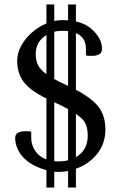

<svg xmlns="http://www.w3.org/2000/svg" viewBox="-20 -760 540 860"><path d="M188 80V2Q161 -5 136 -17.5Q111 -30 97 -43Q72 -64 60 -90.5Q48 -117 48 -140Q48 -160 61.5 -166Q75 -172 87 -172H115L120 -168V-141Q120 -111 137.5 -84.5Q155 -58 188 -46V-319Q117 -353 87 -392Q57 -431 57 -487Q57 -521 74.5 -554Q92 -587 122 -613.5Q152 -640 188 -655V-740H223V-666Q242 -670 260 -670Q273 -670 285 -669V-740H320V-664Q363 -654 388 -632Q437 -589 437 -542Q437 -522 423.5 -516Q410 -510 398 -510H370L365 -514V-541Q365 -593 320 -612V-358Q395 -318 423.5 -278.5Q452 -239 452 -180Q452 -116 414.5 -70Q377 -24 320 -4V80H285V6Q263 10 240 10Q232 10 223 9V80ZM275 -380Q280 -377 285 -375V-621Q273 -622 260 -622Q240 -622 223 -618V-406Q244 -394 275 -380ZM140 -518Q140 -490 150 -469Q160 -448 188 -428V-603Q140 -574 140 -518ZM240 -37Q264 -37 285 -42V-271Q261 -285 223 -302V-38Q231 -37 240 -37ZM373 -152Q373 -184 363 -206Q353 -228 320 -250V-56Q373 -87 373 -152Z"/></svg>

Font: Spectral
Style: Regular
Weight: 400
Designer: Jean-Baptiste Levee
Foundry: Production Type
Version: Version 2.001